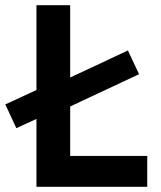

<svg xmlns="http://www.w3.org/2000/svg" viewBox="-32 -720 621 740"><path d="M31 -226 -11.5 -317.5 165.5 -399.5V-387L461 -525.5L504 -434L165.5 -275.5V-288ZM108.5 0V-700H238.5V-119H535.5V0Z"/></svg>

Font: Geologica Cursive Medium
Style: Regular
Weight: 500
Designer: Sindre Bremnes, Frode Helland
Foundry: Monokrom Skriftforlag AS
Version: Version 1.010;gftools[0.9.28]